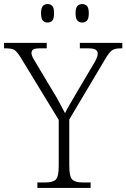

<svg xmlns="http://www.w3.org/2000/svg" viewBox="-29 -925 622 945"><path d="M155 0V-27H195Q231 -27 245.5 -41Q260 -55 260 -108V-335L74 -640Q56 -669 43.5 -678Q31 -687 1 -687H-9V-714H201V-687H166Q140 -687 133 -680.5Q126 -674 126 -665Q126 -654 132.5 -641.5Q139 -629 148 -615L225 -486Q244 -456 260.5 -425.5Q277 -395 291 -368Q299 -385 314 -410.5Q329 -436 347 -467L431 -609Q441 -625 446.5 -638Q452 -651 452 -661Q452 -673 442.5 -680Q433 -687 406 -687H364V-714H573V-687H564Q536 -687 522 -677Q508 -667 488 -633L312 -337V-110Q312 -56 326.5 -41.5Q341 -27 377 -27H417V0ZM376 -814Q361 -814 352 -823.5Q343 -833 343 -860Q343 -886 352 -895.5Q361 -905 376 -905Q390 -905 399 -895.5Q408 -886 408 -860Q408 -833 399 -823.5Q390 -814 376 -814ZM205 -814Q191 -814 182 -823.5Q173 -833 173 -860Q173 -886 182 -895.5Q191 -905 205 -905Q220 -905 228.5 -895.5Q237 -886 237 -860Q237 -833 228.5 -823.5Q220 -814 205 -814Z"/></svg>

Font: Noto Serif Tibetan ExtraLight
Style: Regular
Weight: 200
Designer: Monotype Design Team
Foundry: Monotype Imaging Inc.
Version: Version 2.103; ttfautohint (v1.8.4.7-5d5b)